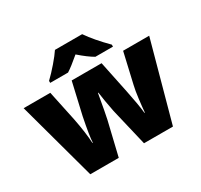

<svg xmlns="http://www.w3.org/2000/svg" viewBox="-158 -970 1226 1173"><g transform="rotate(-30 455.0 -383.0)"><path d="M542 0 479.5 -263.7 464.8 -343.3 455.1 -407.2H452.1Q428.2 -270.5 419.9 -234.9L363.8 0H163.1L12.2 -553.2H200.2L245.1 -340.8Q266.6 -231.4 270 -159.2H272.9Q274.4 -204.1 299.8 -330.1L351.1 -553.2H562L608.9 -327.1Q631.3 -219.2 637.2 -159.2H640.1Q643.1 -196.3 649.9 -251.7Q656.7 -307.1 665 -340.8L713.9 -553.2H897.9L746.1 0ZM548.8 -606Q507.8 -629.4 450.7 -679.2Q389.6 -627 356 -606H230V-620.1Q263.7 -651.9 300.5 -694.8Q337.4 -737.8 356 -766.1H547.9Q593.8 -699.2 672.9 -620.1V-606Z"/></g></svg>

Font: OpenSansExtrabold
Style: Regular
Weight: 800
Foundry: Ascender Corporation
Version: Version 1.10